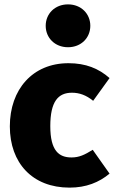

<svg xmlns="http://www.w3.org/2000/svg" viewBox="-20 -840 521 878"><path d="M291 -820C231 -820 189 -777 189 -722C189 -667 231 -624 291 -624C351 -624 393 -667 393 -722C393 -777 351 -820 291 -820ZM293 -551C129 -551 25 -431 25 -262C25 -95 128 18 298 18C374 18 433 -6 481 -46L404 -155C367 -132 342 -120 307 -120C250 -120 210 -150 210 -263C210 -376 246 -416 309 -416C343 -416 374 -405 406 -379L481 -483C431 -527 372 -551 293 -551Z"/></svg>

Font: Fira Sans ExtraBold
Style: Regular
Weight: 800
Designer: bBox Type GmbH & Carrois Corporate GbR & Edenspiekermann AG
Foundry: bBox Type GmbH & Carrois Corporate GbR & Edenspiekermann AG
Version: Version 4.300;PS 004.300;hotconv 1.0.88;makeotf.lib2.5.64775